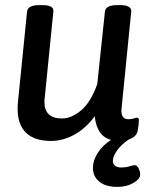

<svg xmlns="http://www.w3.org/2000/svg" viewBox="-20 -545 597 752"><path d="M529 139Q529 156 502.5 171.5Q476 187 440 187Q394 187 369 166.5Q344 146 344 113Q344 83 363 53.5Q382 24 415 3Q359 -12 351 -90Q317 -43 272 -18Q227 7 180 7Q115 7 82 -25Q49 -57 49 -118Q49 -134 50 -142L86 -500Q89 -525 134 -525H146Q192 -525 189 -500L155 -160Q154 -155 154 -146Q154 -81 223 -81Q260 -81 298 -113Q336 -145 361 -216L391 -500Q394 -525 439 -525H450Q496 -525 494 -500L456 -119Q452 -78 483 -78Q494 -78 504 -81Q514 -84 517 -84Q524 -84 524 -75Q524 -58 519 -32Q515 -10 485 1Q457 19 439.5 43Q422 67 422 86Q422 97 430.5 104Q439 111 456 111Q472 111 486.5 106.5Q501 102 508 102Q516 102 522.5 114Q529 126 529 139Z"/></svg>

Font: Asap-MediumItalic
Style: Italic
Weight: 500
Italic angle: -6°
Designer: Pablo Cosgaya
Foundry: Omnibus-Type
Version: Version 2.000; ttfautohint (v1.8)